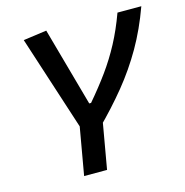

<svg xmlns="http://www.w3.org/2000/svg" viewBox="-104 -795 860 892"><g transform="rotate(-15 326.5 -349.0)"><path d="M191.9 0 242.7 -290H353L302.2 0ZM237.8 -210 84.5 -682.6 196.8 -698.2 302.2 -319.8H311Q362.8 -380.4 403.6 -436.8Q444.3 -493.2 477.3 -555.2Q510.3 -617.2 538.1 -693.4H652.8Q616.2 -591.8 567.6 -507.3Q519 -422.9 457.3 -347.2Q395.5 -271.5 318.4 -194.8Z"/></g></svg>

Font: Cascadia Mono Medium
Style: Italic
Weight: 500
Italic angle: -10°
Monospace: yes
Designer: Aaron Bell
Foundry: Saja Typeworks
Version: Version 2407.024